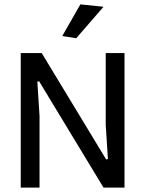

<svg xmlns="http://www.w3.org/2000/svg" viewBox="-20 -859 665 879"><path d="M265 -694 348 -839 454 -828 329 -684ZM75 -616H171L466 -129L474 -131L464 -288V-616H550V0H454L159 -487L151 -485L161 -328V0H75Z"/></svg>

Font: Athiti Medium
Style: Regular
Weight: 500
Designer: CadsonDemak Team
Foundry: CadsonDemak
Version: Version 1.032